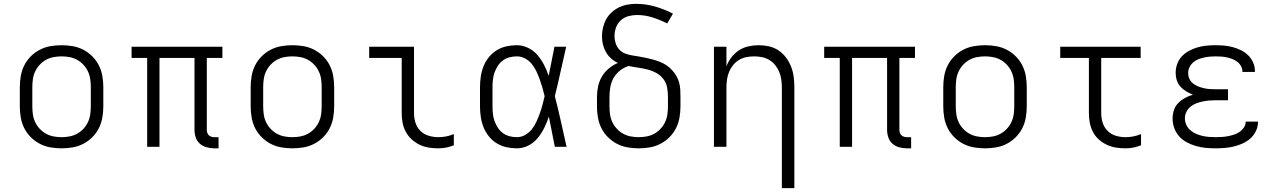

<svg xmlns="http://www.w3.org/2000/svg" viewBox="-20 -763 6640 998"><path d="M300 8Q271 8 242 3Q213 -2 187 -15.5Q161 -29 140 -50Q119 -71 106 -97Q93 -123 88 -152Q83 -181 83 -210V-310Q83 -339 88 -368Q93 -397 106 -423Q119 -449 140 -470Q161 -491 187 -504.5Q213 -518 242 -523Q271 -528 300 -528Q329 -528 358 -523Q387 -518 413 -504.5Q439 -491 460 -470Q481 -449 494 -423Q507 -397 512 -368Q517 -339 517 -310V-210Q517 -181 512 -152Q507 -123 494 -97Q481 -71 460 -50Q439 -29 413 -15.5Q387 -2 358 3Q329 8 300 8ZM300 -50Q321 -50 342 -54Q363 -58 381 -68Q399 -78 413.5 -93.5Q428 -109 437 -128Q446 -147 449 -168Q452 -189 452 -210V-310Q452 -331 449 -352Q446 -373 437 -392Q428 -411 413.5 -426.5Q399 -442 381 -452Q363 -462 342 -466Q321 -470 300 -470Q279 -470 258 -466Q237 -462 219 -452Q201 -442 186.5 -426.5Q172 -411 163 -392Q154 -373 151 -352Q148 -331 148 -310V-210Q148 -189 151 -168Q154 -147 163 -128Q172 -109 186.5 -93.5Q201 -78 219 -68Q237 -58 258 -54Q279 -50 300 -50Z M1116 8H1093Q1073 8 1053.5 2.5Q1034 -3 1019 -16Q1004 -29 997.5 -48.5Q991 -68 991 -88V-462H809V0H745V-462H664V-520H1136V-462H1055V-88Q1055 -80 1057.5 -72.5Q1060 -65 1065.5 -60Q1071 -55 1078 -52.5Q1085 -50 1093 -50H1116Z M1500 8Q1471 8 1442 3Q1413 -2 1387 -15.5Q1361 -29 1340 -50Q1319 -71 1306 -97Q1293 -123 1288 -152Q1283 -181 1283 -210V-310Q1283 -339 1288 -368Q1293 -397 1306 -423Q1319 -449 1340 -470Q1361 -491 1387 -504.5Q1413 -518 1442 -523Q1471 -528 1500 -528Q1529 -528 1558 -523Q1587 -518 1613 -504.5Q1639 -491 1660 -470Q1681 -449 1694 -423Q1707 -397 1712 -368Q1717 -339 1717 -310V-210Q1717 -181 1712 -152Q1707 -123 1694 -97Q1681 -71 1660 -50Q1639 -29 1613 -15.5Q1587 -2 1558 3Q1529 8 1500 8ZM1500 -50Q1521 -50 1542 -54Q1563 -58 1581 -68Q1599 -78 1613.5 -93.5Q1628 -109 1637 -128Q1646 -147 1649 -168Q1652 -189 1652 -210V-310Q1652 -331 1649 -352Q1646 -373 1637 -392Q1628 -411 1613.5 -426.5Q1599 -442 1581 -452Q1563 -462 1542 -466Q1521 -470 1500 -470Q1479 -470 1458 -466Q1437 -462 1419 -452Q1401 -442 1386.5 -426.5Q1372 -411 1363 -392Q1354 -373 1351 -352Q1348 -331 1348 -310V-210Q1348 -189 1351 -168Q1354 -147 1363 -128Q1372 -109 1386.5 -93.5Q1401 -78 1419 -68Q1437 -58 1458 -54Q1479 -50 1500 -50Z M2258 8Q2233 8 2208 4Q2183 0 2160.5 -11Q2138 -22 2119.5 -39Q2101 -56 2089 -78.5Q2077 -101 2072.5 -125.5Q2068 -150 2068 -176V-462H1899V-520H2132V-176Q2132 -150 2139.5 -125.5Q2147 -101 2165 -83Q2183 -65 2208 -57.5Q2233 -50 2258 -50Q2279 -50 2299.5 -54Q2320 -58 2339 -66V-8Q2320 0 2299.5 4Q2279 8 2258 8Z M2667 8Q2639 8 2612 2Q2585 -4 2561.5 -18.5Q2538 -33 2520.5 -55Q2503 -77 2493 -102.5Q2483 -128 2479 -155.5Q2475 -183 2475 -210V-310Q2475 -337 2479 -364.5Q2483 -392 2493 -417.5Q2503 -443 2520.5 -465Q2538 -487 2561.5 -501.5Q2585 -516 2612 -522Q2639 -528 2667 -528Q2697 -528 2725.5 -514Q2754 -500 2774 -476.5Q2794 -453 2808 -425.5Q2822 -398 2832 -369Q2840 -407 2847 -444.5Q2854 -482 2862 -520H2923Q2908 -456 2894 -391.5Q2880 -327 2864 -263Q2881 -198 2895.5 -132Q2910 -66 2925 0H2864Q2856 -39 2848.5 -78Q2841 -117 2833 -157Q2823 -127 2809 -98.5Q2795 -70 2775 -45.5Q2755 -21 2726.5 -6.5Q2698 8 2667 8ZM2667 -50Q2690 -50 2710.5 -62Q2731 -74 2745 -92Q2759 -110 2768.5 -131Q2778 -152 2786 -174Q2794 -196 2800 -218.5Q2806 -241 2811 -263Q2806 -285 2799.5 -307Q2793 -329 2785.5 -350Q2778 -371 2768.5 -391.5Q2759 -412 2744.5 -430Q2730 -448 2709.5 -459Q2689 -470 2667 -470Q2647 -470 2628 -465Q2609 -460 2593.5 -448.5Q2578 -437 2567.5 -420.5Q2557 -404 2550.5 -386Q2544 -368 2542 -348.5Q2540 -329 2540 -310V-210Q2540 -191 2542 -171.5Q2544 -152 2550.5 -134Q2557 -116 2567.5 -99.5Q2578 -83 2593.5 -71.5Q2609 -60 2628 -55Q2647 -50 2667 -50Z M3300 8Q3271 8 3242 3Q3213 -2 3187 -15.5Q3161 -29 3140 -50Q3119 -71 3106 -97Q3093 -123 3088 -152Q3083 -181 3083 -210V-259Q3083 -287 3089 -314.5Q3095 -342 3109 -365.5Q3123 -389 3144.5 -407Q3166 -425 3192 -436Q3172 -445 3156 -459.5Q3140 -474 3129.5 -492.5Q3119 -511 3114 -532Q3109 -553 3109 -574Q3109 -597 3114.5 -620Q3120 -643 3131 -663Q3142 -683 3159.5 -699Q3177 -715 3198 -725Q3219 -735 3241.5 -739Q3264 -743 3287 -743Q3337 -743 3385.5 -729Q3434 -715 3478 -692L3448 -641Q3411 -660 3371.5 -672.5Q3332 -685 3291 -685Q3269 -685 3246.5 -679Q3224 -673 3207 -657.5Q3190 -642 3182 -620Q3174 -598 3174 -576Q3174 -557 3180 -538.5Q3186 -520 3198.5 -506Q3211 -492 3229 -485Q3247 -478 3265.5 -475Q3284 -472 3302.5 -469Q3321 -466 3339.5 -462Q3358 -458 3376 -453Q3394 -448 3411.5 -441Q3429 -434 3444.5 -423.5Q3460 -413 3473 -399Q3486 -385 3495.5 -368.5Q3505 -352 3510 -334Q3515 -316 3516 -297Q3517 -278 3517 -259V-210Q3517 -181 3512 -152Q3507 -123 3494 -97Q3481 -71 3460 -50Q3439 -29 3413 -15.5Q3387 -2 3358 3Q3329 8 3300 8ZM3300 -50Q3321 -50 3342 -54Q3363 -58 3381 -68Q3399 -78 3413.5 -93.5Q3428 -109 3437 -128Q3446 -147 3449 -168Q3452 -189 3452 -210V-259Q3452 -284 3447.5 -308.5Q3443 -333 3428 -352.5Q3413 -372 3391 -384Q3369 -396 3345 -402Q3321 -408 3296.5 -411.5Q3272 -415 3248 -420Q3224 -413 3203 -396.5Q3182 -380 3169.5 -358Q3157 -336 3152.5 -310.5Q3148 -285 3148 -259V-210Q3148 -189 3151 -168Q3154 -147 3163 -128Q3172 -109 3186.5 -93.5Q3201 -78 3219 -68Q3237 -58 3258 -54Q3279 -50 3300 -50Z M4044 215V-310Q4044 -330 4041 -350.5Q4038 -371 4030 -390Q4022 -409 4009 -425Q3996 -441 3978.5 -451.5Q3961 -462 3940.5 -466Q3920 -470 3900 -470Q3880 -470 3859.5 -466Q3839 -462 3821.5 -451.5Q3804 -441 3791 -425Q3778 -409 3770 -390Q3762 -371 3759 -350.5Q3756 -330 3756 -310V0H3691V-520H3756V-418Q3765 -443 3781.5 -464.5Q3798 -486 3820.5 -501Q3843 -516 3870 -522Q3897 -528 3924 -528Q3951 -528 3977.5 -522Q4004 -516 4026.5 -501Q4049 -486 4065.5 -464Q4082 -442 4092 -416.5Q4102 -391 4105.5 -364Q4109 -337 4109 -310V215Z M4716 8H4693Q4673 8 4653.5 2.5Q4634 -3 4619 -16Q4604 -29 4597.5 -48.5Q4591 -68 4591 -88V-462H4409V0H4345V-462H4264V-520H4736V-462H4655V-88Q4655 -80 4657.5 -72.5Q4660 -65 4665.5 -60Q4671 -55 4678 -52.5Q4685 -50 4693 -50H4716Z M5100 8Q5071 8 5042 3Q5013 -2 4987 -15.5Q4961 -29 4940 -50Q4919 -71 4906 -97Q4893 -123 4888 -152Q4883 -181 4883 -210V-310Q4883 -339 4888 -368Q4893 -397 4906 -423Q4919 -449 4940 -470Q4961 -491 4987 -504.5Q5013 -518 5042 -523Q5071 -528 5100 -528Q5129 -528 5158 -523Q5187 -518 5213 -504.5Q5239 -491 5260 -470Q5281 -449 5294 -423Q5307 -397 5312 -368Q5317 -339 5317 -310V-210Q5317 -181 5312 -152Q5307 -123 5294 -97Q5281 -71 5260 -50Q5239 -29 5213 -15.5Q5187 -2 5158 3Q5129 8 5100 8ZM5100 -50Q5121 -50 5142 -54Q5163 -58 5181 -68Q5199 -78 5213.5 -93.5Q5228 -109 5237 -128Q5246 -147 5249 -168Q5252 -189 5252 -210V-310Q5252 -331 5249 -352Q5246 -373 5237 -392Q5228 -411 5213.5 -426.5Q5199 -442 5181 -452Q5163 -462 5142 -466Q5121 -470 5100 -470Q5079 -470 5058 -466Q5037 -462 5019 -452Q5001 -442 4986.5 -426.5Q4972 -411 4963 -392Q4954 -373 4951 -352Q4948 -331 4948 -310V-210Q4948 -189 4951 -168Q4954 -147 4963 -128Q4972 -109 4986.5 -93.5Q5001 -78 5019 -68Q5037 -58 5058 -54Q5079 -50 5100 -50Z M5830 8Q5805 8 5780 4Q5755 0 5732 -11Q5709 -22 5690.5 -39Q5672 -56 5660.5 -78.5Q5649 -101 5644.5 -125.5Q5640 -150 5640 -176V-462H5491V-520H5909V-462H5704V-176Q5704 -150 5711.5 -125.5Q5719 -101 5737 -83Q5755 -65 5779.5 -57.5Q5804 -50 5830 -50Q5851 -50 5871.5 -54Q5892 -58 5911 -66V-8Q5892 0 5871.5 4Q5851 8 5830 8Z M6297 8Q6272 8 6246.5 5.5Q6221 3 6196.5 -4Q6172 -11 6149.5 -23Q6127 -35 6110 -53.5Q6093 -72 6084 -96.5Q6075 -121 6075 -146Q6075 -169 6082 -190.5Q6089 -212 6104.5 -227.5Q6120 -243 6140 -254Q6160 -265 6181 -271Q6163 -278 6146 -288Q6129 -298 6116 -312.5Q6103 -327 6097 -345.5Q6091 -364 6091 -384Q6091 -408 6099 -430.5Q6107 -453 6123 -470Q6139 -487 6160 -498.5Q6181 -510 6203.5 -516.5Q6226 -523 6249.5 -525.5Q6273 -528 6297 -528Q6320 -528 6343 -526Q6366 -524 6388 -518Q6410 -512 6430.5 -502Q6451 -492 6467.5 -476Q6484 -460 6493.5 -438.5Q6503 -417 6503 -394V-389H6438V-391Q6438 -406 6430.5 -419.5Q6423 -433 6411 -442Q6399 -451 6385 -456.5Q6371 -462 6356.5 -465Q6342 -468 6327 -469Q6312 -470 6297 -470Q6282 -470 6266.5 -468.5Q6251 -467 6236 -463.5Q6221 -460 6206.5 -454Q6192 -448 6180.5 -437.5Q6169 -427 6162.5 -413Q6156 -399 6156 -383Q6156 -367 6162.5 -353Q6169 -339 6181.5 -329Q6194 -319 6208.5 -313.5Q6223 -308 6238 -304.5Q6253 -301 6268.5 -300Q6284 -299 6300 -299H6363V-242H6300Q6283 -242 6265.5 -240.5Q6248 -239 6231 -235.5Q6214 -232 6197.5 -225.5Q6181 -219 6167.5 -208Q6154 -197 6146.5 -181Q6139 -165 6139 -147Q6139 -130 6146.5 -114Q6154 -98 6167 -86.5Q6180 -75 6196 -68Q6212 -61 6228.5 -57Q6245 -53 6262.5 -51.5Q6280 -50 6297 -50Q6313 -50 6329.5 -51Q6346 -52 6362 -55Q6378 -58 6393.5 -63Q6409 -68 6422.5 -77Q6436 -86 6445.5 -100Q6455 -114 6455 -130V-131H6519V-128Q6519 -104 6508 -81.5Q6497 -59 6479 -43Q6461 -27 6438.5 -17Q6416 -7 6393 -1.5Q6370 4 6345.5 6Q6321 8 6297 8Z"/></svg>

Font: Iosevka Light Extended
Style: Regular
Weight: 300
Width: 7
Monospace: yes
Designer: Belleve Invis
Foundry: Belleve Invis
Version: Version 32.5.0; ttfautohint (v1.8.4)